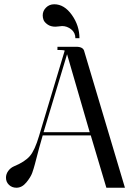

<svg xmlns="http://www.w3.org/2000/svg" viewBox="-20 -879 623 899"><path d="M333 -700Q333 -726 313.5 -741.5Q294 -757 271 -757Q267 -757 256 -755.5Q245 -754 240 -754Q217 -754 202.5 -764.5Q188 -775 184 -785.5Q180 -796 180 -807Q180 -828 195.5 -843.5Q211 -859 234 -859Q281 -859 316.5 -809Q352 -759 352 -700ZM143 -109Q138 -90 131 -70Q124 -50 103.5 -25Q83 0 57 0Q36 0 22 -13.5Q8 -27 8 -47Q8 -64 18.5 -78.5Q29 -93 45 -100Q96 -121 119.5 -148Q143 -175 163 -243L283 -642Q277 -645 257 -645H249V-660H337Q371 -660 375 -637L565 0H478L405 -245H180Q165 -195 143 -109ZM294 -625 184 -260H400Z"/></svg>

Font: kawoszeh
Style: Medium
Weight: 500
Version: Version 000.030